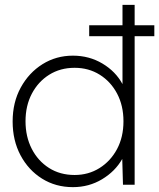

<svg xmlns="http://www.w3.org/2000/svg" viewBox="-20 -760 655 790"><path d="M280 10Q209 10 153 -25Q97 -60 64.5 -121Q32 -182 32 -260Q32 -339 65.5 -400Q99 -461 155 -496Q211 -531 280 -531Q347 -531 401.5 -498.5Q456 -466 484 -414V-611H347V-656H484V-740H534V-656H615V-611H534V0H486L483 -106Q454 -55 400 -22.5Q346 10 280 10ZM287 -40Q344 -40 389.5 -68.5Q435 -97 461.5 -146.5Q488 -196 488 -261Q488 -325 462 -374.5Q436 -424 390.5 -452.5Q345 -481 287 -481Q228 -481 182.5 -452.5Q137 -424 111 -374.5Q85 -325 85 -261Q85 -198 110.5 -148Q136 -98 181.5 -69Q227 -40 287 -40Z"/></svg>

Font: Lexend Deca ExtraLight
Style: Regular
Weight: 200
Designer: Bonnie Shaver-Troup, Thomas Jockin
Foundry: Lexend
Version: Version 1.008; ttfautohint (v1.8.4.7-5d5b)